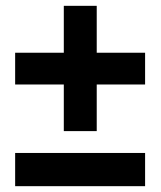

<svg xmlns="http://www.w3.org/2000/svg" viewBox="-20 -638 551 659"><path d="M312 -457H478V-348H312V-188H199V-348H32V-457H199V-618H312ZM32 1V-113H478V1Z"/></svg>

Font: Montserrat arm2
Style: Bold
Weight: 700
Designer: Julieta Ulanovsky
Foundry: Julieta Ulanovsky
Version: Version 6.000